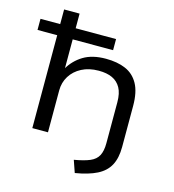

<svg xmlns="http://www.w3.org/2000/svg" viewBox="-134 -810 997 1102"><g transform="rotate(15 364.5 -259.5)"><path d="M412 186 387 114Q446 104 480 89.5Q514 75 528.5 47.5Q543 20 543 -26V-269Q543 -323 525 -355Q507 -387 474.5 -402Q442 -417 394 -417Q336 -417 293 -394.5Q250 -372 226.5 -334Q203 -296 203 -249V0H110V-552H-7V-618H110V-705H202V-618H442V-552H202V-376H199Q230 -430 282.5 -462Q335 -494 416 -494Q484 -494 533 -473Q582 -452 609 -403.5Q636 -355 636 -273V-29Q636 37 613 80Q590 123 540.5 148Q491 173 412 186Z"/></g></svg>

Font: Nunito Sans 10pt Expanded
Style: Regular
Weight: 400
Width: 7
Designer: Vernon Adams
Foundry: Vernon Adams
Version: Version 3.101;gftools[0.9.27]